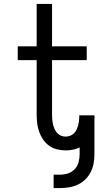

<svg xmlns="http://www.w3.org/2000/svg" viewBox="-20 -755 540 974"><path d="M252 199V131H286Q306 131 325.5 124.5Q345 118 359 103Q373 88 378.5 68Q384 48 384 27V-7Q368 1 349.5 4.5Q331 8 313 8Q291 8 269 2.5Q247 -3 229 -16Q211 -29 198.5 -47.5Q186 -66 178.5 -87Q171 -108 168.5 -130.5Q166 -153 166 -175V-450H70V-520H166V-735H244V-520H420V-450H244V-175Q244 -162 245 -150Q246 -138 248.5 -126Q251 -114 256 -102.5Q261 -91 269 -81.5Q277 -72 288.5 -67Q300 -62 313 -62Q324 -62 335 -66Q346 -70 354.5 -78Q363 -86 368 -96.5Q373 -107 376 -118Q379 -129 380.5 -140.5Q382 -152 382 -164V-170H459Q459 -167 459.5 -164.5Q460 -162 460 -160Q460 -158 459.5 -155.5Q459 -153 459 -151V27Q459 50 455 73Q451 96 440.5 117Q430 138 413.5 154.5Q397 171 376 181Q355 191 332 195Q309 199 286 199Z"/></svg>

Font: Iosevka Curly Slab
Style: Regular
Weight: 400
Monospace: yes
Designer: Belleve Invis
Foundry: Belleve Invis
Version: Version 22.1.2; ttfautohint (v1.8.4)